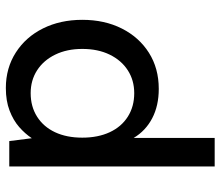

<svg xmlns="http://www.w3.org/2000/svg" viewBox="-70 -690 772 673"><g transform="rotate(90 316.5 -354.0)"><path d="M289 12Q219 12 164.5 -23Q110 -58 80 -118.5Q50 -179 50 -256Q50 -334 80.5 -394.5Q111 -455 165.5 -489.5Q220 -524 292 -524Q351 -524 395 -501Q439 -478 464 -436V-720H564V0H475L465 -79Q449 -55 425.5 -34.5Q402 -14 368 -1Q334 12 289 12ZM307 -75Q354 -75 389.5 -97.5Q425 -120 444 -160.5Q463 -201 463 -256Q463 -311 444 -352Q425 -393 389.5 -415.5Q354 -438 307 -438Q262 -438 227 -415.5Q192 -393 172 -352Q152 -311 152 -256Q152 -202 172 -161Q192 -120 227 -97.5Q262 -75 307 -75Z"/></g></svg>

Font: DM Sans 12pt Medium
Style: Regular
Weight: 500
Version: Version 4.004;gftools[0.9.30]